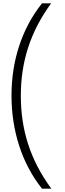

<svg xmlns="http://www.w3.org/2000/svg" viewBox="-20 -906 391 1152"><path d="M49 -333C49 -124 110 73 232 226H288C159 50 105 -130 105 -332C105 -532 160 -713 287 -886H232C110 -733 49 -540 49 -333Z"/></svg>

Font: Noto Sans Kannada UI Condensed Light
Style: Regular
Weight: 300
Width: 3
Designer: Jelle Bosma - Monotype Design Team
Foundry: Monotype Imaging Inc.
Version: Version 2.005